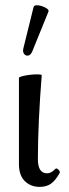

<svg xmlns="http://www.w3.org/2000/svg" viewBox="-20 -719 268 750"><path d="M135 11Q100 11 77 -11.5Q54 -34 54 -78V-415Q54 -418 67.5 -421.5Q81 -425 99 -427Q117 -429 130 -428.5Q143 -428 143 -425Q136 -338 132 -253.5Q128 -169 128 -97Q128 -42 164 -42Q180 -42 196 -59Q201 -64 208.5 -56Q216 -48 213 -43Q196 -13 178.5 -1Q161 11 135 11ZM106 -518Q100 -504 90.5 -502Q81 -500 74.5 -508Q68 -516 71 -529L111 -691Q113 -698 122.5 -698.5Q132 -699 144 -695Q156 -691 164 -685Q172 -679 169 -673Z"/></svg>

Font: Junicode VF
Style: Regular
Weight: 400
Designer: Peter S. Baker
Version: Version 2.213